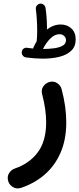

<svg xmlns="http://www.w3.org/2000/svg" viewBox="-20 -740 436 1054"><path d="M99.6 -455.1Q100.6 -466.3 109.4 -472.9Q118.2 -479.5 128.9 -477.5Q146 -475.1 161.6 -473.6Q162.1 -476.6 163.6 -479.5Q171.9 -497.6 181.2 -513.2Q181.2 -514.6 181.6 -517.6Q183.1 -528.8 183.6 -543Q184.1 -557.1 184.1 -573.7Q184.1 -604 181.9 -636.5Q179.7 -668.9 176.8 -690.4Q175.3 -701.2 182.6 -709.7Q189.9 -718.3 199.2 -719.7Q211.4 -721.2 220 -713.9Q228.5 -706.5 230 -695.8Q233.4 -673.8 235.6 -645.5Q237.8 -617.2 237.8 -593.3Q237.8 -585.4 237.8 -578.1Q273.9 -605.5 313 -605.5Q349.1 -605.5 372.3 -583.5Q395.5 -561.5 395.5 -523.9Q395.5 -484.4 370.8 -461.2Q346.2 -438 305.2 -428Q264.2 -418 214.8 -418Q172.4 -418 122.1 -424.8Q111.3 -426.8 104.7 -435.5Q98.1 -444.3 99.6 -455.1ZM306.6 -552.2Q280.3 -552.2 256.8 -529.1Q233.4 -505.9 215.8 -471.2Q217.3 -471.2 218.8 -471.2Q247.6 -471.2 275.9 -474.9Q304.2 -478.5 323.2 -488.8Q342.3 -499 342.3 -519Q342.3 -532.2 332.5 -542.2Q322.8 -552.2 306.6 -552.2ZM245.6 -288.1Q272.5 -297.9 293 -284.2Q313.5 -270.5 318.4 -250Q343.8 -153.8 343.8 -68.4Q343.8 26.4 312.5 98.1Q281.2 169.9 225.3 218.3Q169.4 266.6 96.2 291Q71.3 299.3 51.3 287.1Q31.2 274.9 25.4 255.4Q17.6 229.5 29.8 210.7Q42 191.9 60.1 185.5Q141.1 158.2 187.3 96.4Q233.4 34.7 233.4 -68.4Q233.4 -138.7 211.4 -222.7Q205.1 -247.1 217 -264.4Q229 -281.7 245.6 -288.1Z"/></svg>

Font: Mikhak SemiBold
Style: Regular
Weight: 600
Designer: Amin Abedi
Version: Version 3.3